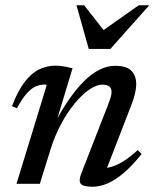

<svg xmlns="http://www.w3.org/2000/svg" viewBox="-20 -697 586 728"><path d="M44 -286.5 25.5 -294.5Q48 -353.5 73.8 -386.8Q99.5 -420 128.8 -434Q158 -448 189 -448Q201 -448 211.8 -446.8Q222.5 -445.5 233 -443.2Q243.5 -441 255 -438L191.5 -228L187.5 -230Q214 -280 241.8 -320Q269.5 -360 298 -388.5Q326.5 -417 356.2 -432.2Q386 -447.5 416 -447.5Q461 -447.5 478.8 -428Q496.5 -408.5 496.5 -378Q496.5 -361.5 491.5 -340.8Q486.5 -320 476 -293.5L376.5 -36.5L370.5 -59.5Q388.5 -59.5 409.5 -66.8Q430.5 -74 454 -89.5Q477.5 -105 502 -128L517 -113Q480 -67 447.5 -39.8Q415 -12.5 386.2 -0.8Q357.5 11 331.5 11Q295.5 11 286.2 -0.2Q277 -11.5 289 -41.5L391 -303Q397 -318.5 400 -329.5Q403 -340.5 403 -348.5Q403 -361 395.2 -368.5Q387.5 -376 368 -376Q345.5 -376 318 -357Q290.5 -338 262.8 -304.2Q235 -270.5 211 -225.5Q187 -180.5 171 -128.5L131 0H42.5L157 -373.5Q156 -375 154.2 -375.8Q152.5 -376.5 149.5 -376.5Q132 -376.5 115.2 -369.2Q98.5 -362 81.2 -342.5Q64 -323 44 -286.5ZM546 -677 398.5 -511.5H316.5L270 -677H299L381.5 -572H357L506 -677Z"/></svg>

Font: Newsreader 24pt Medium
Style: Italic
Weight: 500
Italic angle: -17°
Designer: Hugues Gentile
Foundry: Production Type
Version: Version 1.003